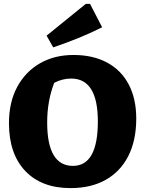

<svg xmlns="http://www.w3.org/2000/svg" viewBox="-20 -952 744 985"><path d="M342 13Q193 13 109.5 -75Q26 -163 26 -320Q26 -428 68.5 -506.5Q111 -585 185.5 -627.5Q260 -670 357 -670Q457 -670 529.5 -631Q602 -592 640.5 -518.5Q679 -445 679 -344Q679 -232 638.5 -152Q598 -72 522.5 -29.5Q447 13 342 13ZM354 -101Q482 -101 482 -329Q482 -549 345 -549Q300 -549 258 -527Q222 -433 222 -324Q222 -101 354 -101ZM253 -709 219 -769 420 -932H442L504 -812Q442 -781 380 -756Q318 -731 253 -709Z"/></svg>

Font: Piazzolla SC ExtraBold
Style: Regular
Weight: 800
Designer: Juan Pablo del Peral
Foundry: Huerta Tipografica
Version: Version 1.330